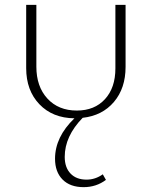

<svg xmlns="http://www.w3.org/2000/svg" viewBox="-20 -482 626 792"><path d="M456 -462H498V-206Q498 -118 450 -61.5Q402 -5 321 4Q247 80 247 165Q247 209 271 234Q295 259 337 259Q373 259 404 237L417 260Q377 290 325 290Q269 290 238 258.5Q207 227 207 173Q207 83 287 6Q197 5 142.5 -52Q88 -109 88 -201V-462H130V-207Q130 -125 175.5 -75.5Q221 -26 297 -26Q370 -26 413 -73Q456 -120 456 -200Z"/></svg>

Font: EauTestSC Light
Style: Regular
Weight: 300
Designer: Christian Thalmann (Catharsis Fonts)
Version: Version 0.001;PS 000.001;hotconv 1.0.88;makeotf.lib2.5.64775